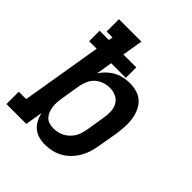

<svg xmlns="http://www.w3.org/2000/svg" viewBox="-209 -869 1011 1011"><g transform="rotate(45 296.5 -363.5)"><path d="M286 8Q262 8 239.5 1.5Q217 -5 200 -19.5Q183 -34 172.5 -54.5Q162 -75 157 -97L141 0H-7V-92H48L123 -542H67V-620H136L140 -643H96V-735H263L244 -620H340V-542H231L216 -451Q229 -472 247 -489Q265 -506 286.5 -517.5Q308 -529 331 -533.5Q354 -538 377 -538Q405 -538 431 -529.5Q457 -521 475 -502.5Q493 -484 503 -459.5Q513 -435 516.5 -408.5Q520 -382 518 -354Q516 -326 512 -298L493 -188Q489 -163 481.5 -138.5Q474 -114 460.5 -91Q447 -68 428 -48.5Q409 -29 385.5 -16Q362 -3 336.5 2.5Q311 8 286 8ZM258 -84Q273 -84 289 -87.5Q305 -91 319.5 -98.5Q334 -106 346 -117.5Q358 -129 367 -143Q376 -157 380.5 -172.5Q385 -188 388 -203L406 -313Q410 -337 409 -361.5Q408 -386 397 -405.5Q386 -425 365 -435.5Q344 -446 319 -446Q319 -446 319 -446Q319 -446 319 -446Q297 -446 275.5 -439Q254 -432 237 -417Q220 -402 210.5 -381Q201 -360 197 -339L179 -229Q176 -212 175 -195.5Q174 -179 176 -163Q178 -147 183.5 -132Q189 -117 199.5 -105.5Q210 -94 225.5 -89Q241 -84 258 -84Z"/></g></svg>

Font: Iosevka Curly Slab SmBdExObl
Style: Regular
Weight: 600
Width: 7
Italic angle: -9°
Monospace: yes
Designer: Belleve Invis
Foundry: Belleve Invis
Version: Version 11.1.0; ttfautohint (v1.8.3)